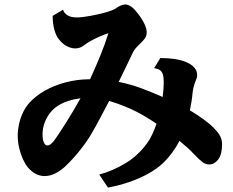

<svg xmlns="http://www.w3.org/2000/svg" viewBox="-20 -802 1040 857"><path d="M695.8 -543Q731.4 -543 761.5 -538.3Q791.5 -533.7 813 -523.9Q834.5 -514.6 847.2 -500.5Q859.9 -486.3 859.9 -467.8Q859.9 -460 858.2 -453.9Q856.4 -447.8 852.1 -438Q848.6 -429.7 845 -416.5Q841.3 -403.3 839.8 -389.2Q837.9 -368.2 834.7 -348.1Q831.5 -328.1 827.6 -309.6Q860.4 -290 889.4 -268.8Q918.5 -247.6 935.1 -230Q956.1 -208.5 963.6 -192.6Q971.2 -176.8 971.2 -158.2Q971.2 -112.3 953.9 -90.1Q936.5 -67.9 914.1 -67.9Q898.4 -67.9 884 -78.4Q869.6 -88.9 847.2 -112.8Q834 -127 817.1 -142.3Q800.3 -157.7 781.2 -173.3Q766.1 -144.5 748.3 -120.4Q730.5 -96.2 710 -76.2Q681.6 -48.8 641.8 -26.9Q602.1 -4.9 556.2 10.7Q510.3 26.4 461.9 35.2L422.9 -22.9Q484.4 -39.6 539.8 -73.2Q595.2 -106.9 634.8 -160.2Q647.9 -177.7 658.9 -200.9Q669.9 -224.1 678.7 -249.5Q666 -258.3 653.8 -266.1Q641.6 -273.9 629.9 -280.8Q592.3 -303.7 549.1 -322Q505.9 -340.3 467.3 -351.6Q446.3 -311 426.5 -273.9Q406.7 -236.8 391.1 -210Q377 -185.1 359.6 -161.1Q342.3 -137.2 325 -116.7Q307.6 -96.2 292.7 -80.6Q277.8 -64.9 269 -57.1Q222.2 -16.1 179.2 -16.1Q158.2 -16.1 139.4 -26.1Q120.6 -36.1 104 -55.2Q92.3 -69.3 82 -92.3Q71.8 -115.2 65.4 -142.6Q59.1 -169.9 59.1 -196.8Q59.1 -221.2 64.7 -247.3Q70.3 -273.4 81.8 -298.3Q93.3 -323.2 110.8 -342.8Q139.2 -374 179.9 -397.2Q220.7 -420.4 270.8 -433.8Q320.8 -447.3 375 -448.2H381.8Q406.7 -502 428 -554.2Q449.2 -606.4 463.9 -653.8Q447.8 -648.9 427 -639.9Q406.2 -630.9 387.5 -620.6Q368.7 -610.4 356.9 -601.1Q346.2 -592.8 336.7 -589.4Q327.1 -585.9 314.9 -585.9Q299.3 -585.9 280.3 -595Q261.2 -604 244.1 -625Q216.3 -658.7 214.8 -731L261.2 -758.8Q265.6 -743.7 281 -733.9Q296.4 -724.1 324.2 -724.1Q334.5 -724.1 350.6 -726.1Q366.7 -728 384.5 -731.4Q402.3 -734.9 418.7 -738.5Q435.1 -742.2 445.8 -745.1Q466.3 -750.5 479.7 -755.9Q493.2 -761.2 499 -766.1Q508.3 -772.9 519.8 -777.6Q531.2 -782.2 539.1 -782.2Q549.8 -782.2 563.2 -773.9Q576.7 -765.6 591.8 -746.1Q611.8 -721.2 623.3 -698.2Q634.8 -675.3 634.8 -658.2Q634.8 -646 630.9 -637.7Q627 -629.4 617.2 -619.1Q606.4 -607.9 592.8 -594.5Q579.1 -581.1 570.8 -563Q560.1 -540 544.2 -507.1Q528.3 -474.1 509.8 -436.5Q563 -425.8 610.8 -408Q658.7 -390.1 706.1 -369.1Q708.5 -387.7 709.7 -404.3Q710.9 -420.9 710.9 -435.1Q710.9 -458 706.5 -470.9Q702.1 -483.9 692.6 -489.7Q683.1 -495.6 668 -498ZM169.9 -203.1Q169.9 -178.2 176 -165.5Q182.1 -152.8 190.9 -152.8Q199.2 -152.8 206.8 -158.9Q214.4 -165 221.2 -173.8Q228.5 -183.6 241.7 -203.4Q254.9 -223.1 271.5 -249.3Q288.1 -275.4 305.7 -304.9Q323.2 -334.5 339.4 -363.3Q311 -359.9 285.6 -351.8Q260.3 -343.8 238.8 -330.1Q217.8 -316.9 202.4 -296.6Q187 -276.4 178.5 -252.2Q169.9 -228 169.9 -203.1Z"/></svg>

Font: BIZ UDMincho
Style: Bold
Weight: 700
Monospace: yes
Designer: TypeBank Co., Ltd.
Foundry: Morisawa Inc.
Version: Version 1.06